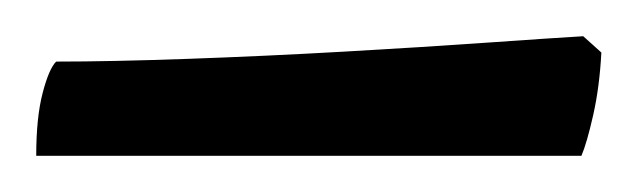

<svg xmlns="http://www.w3.org/2000/svg" viewBox="-20 -674 352 106"><path d="M0 -588Q0 -609 3.5 -622.5Q7 -636 11 -640Q41 -640 83.5 -641.5Q126 -643 170 -645.5Q214 -648 249.5 -650.5Q285 -653 302 -654L312 -645Q311 -626 307.5 -610.5Q304 -595 301 -588Z"/></svg>

Font: Texturina 72pt
Style: Regular
Weight: 400
Designer: Guillermo Torres Carreño
Foundry: Omnibus-Type
Version: Version 1.002; ttfautohint (v1.8.3)